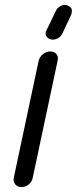

<svg xmlns="http://www.w3.org/2000/svg" viewBox="-20 -760 312 780"><path d="M137 -513Q141 -529 154.5 -540Q168 -551 184 -551Q201 -551 209.5 -540Q218 -529 214 -513L113 -38Q110 -22 97 -11Q84 0 67 0Q51 0 42 -11Q33 -22 36 -38ZM206 -714Q212 -727 222.5 -733.5Q233 -740 244 -740Q253 -740 264 -732.5Q275 -725 271 -707Q271 -704 269 -700L264 -689Q261 -681 253 -666L233 -623Q227 -611 216 -605Q205 -599 194 -599Q181 -599 172 -608Q163 -617 166 -631Q167 -632 167.5 -633Q168 -634 168 -635Z"/></svg>

Font: VDS Compensated
Style: Light Italic
Weight: 300
Italic angle: -12°
Designer: artmaker
Foundry: artmaker
Version: Version 1.000 2012 initial release